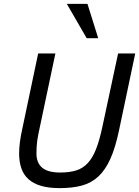

<svg xmlns="http://www.w3.org/2000/svg" viewBox="-20 -950 714 985"><path d="M590.8 -282.2Q572.3 -193.4 546.6 -136Q521 -78.6 484.9 -44.9Q448.7 -11.2 399.9 2Q351.1 15.1 286.1 15.1Q230 15.1 190.4 3.4Q150.9 -8.3 126 -30.8Q101.1 -53.2 89.6 -86.4Q78.1 -119.6 78.1 -163.1Q78.1 -217.3 95.2 -293L175.8 -675.8H264.2L183.1 -292Q179.2 -274.9 176.3 -259.5Q173.3 -244.1 171.1 -228.8Q168.9 -213.4 168 -197.3Q167 -181.2 167 -163.1Q167 -114.7 196.3 -89.8Q225.6 -64.9 289.1 -64.9Q336.9 -64.9 371.1 -75.7Q405.3 -86.4 430.2 -113.3Q455.1 -140.1 472.7 -184.8Q490.2 -229.5 504.9 -297.9L585.9 -675.8H673.8ZM424.8 -753.9 322.8 -930.2H428.7L483.9 -753.9Z"/></svg>

Font: Lorenzo Sans
Style: Italic
Weight: 400
Italic angle: -12°
Foundry: Intel Corporation
Version: Version 1.00; ttfautohint (v1.5)